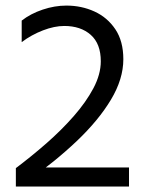

<svg xmlns="http://www.w3.org/2000/svg" viewBox="-20 -681 534 701"><path d="M77.6 -18.1 37.9 -67.2Q94.2 -109.5 149.3 -157.6Q204.4 -205.8 249.2 -256.9Q294.1 -308.1 321.1 -358.9Q348 -409.8 348 -457.3Q348 -521.2 311.4 -553.7Q274.7 -586.2 214.6 -586.2Q178.7 -586.2 136.8 -570.1Q94.9 -554 59.2 -527.2V-605.8Q92 -631.2 135.8 -645.9Q179.6 -660.6 222.3 -660.6Q277.5 -660.6 324.7 -639.1Q371.9 -617.6 401.1 -574.2Q430.3 -530.7 430.3 -464.7Q430.3 -392.5 385.1 -317.1Q339.9 -241.7 260.4 -166.1Q180.8 -90.4 77.6 -18.1ZM37.9 0V-67.2L116.6 -69.5Q146.7 -69.5 189.7 -69.5Q232.8 -69.5 278.3 -69.5Q323.9 -69.5 362.9 -69.5Q401.9 -69.5 426.4 -69.5Q451 -69.5 451 -69.5V0Z"/></svg>

Font: Hind Variable Light
Style: Regular
Weight: 300
Designer: Manushi Parikh, Satya Rajpurohit
Foundry: Indian Type Foundry
Version: Version 3.000